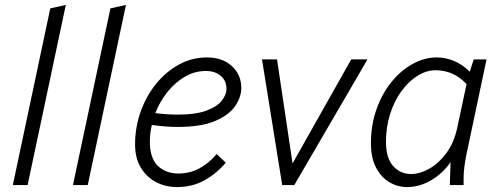

<svg xmlns="http://www.w3.org/2000/svg" viewBox="-20 -751 2034 779"><path d="M32 0 184 -717 247 -731 92 0Z M276 0 428 -717 491 -731 336 0Z M528 -165Q528 -234 550.5 -297.5Q573 -361 613 -410.5Q653 -460 706 -489Q759 -518 820 -518Q882 -518 920.5 -483Q959 -448 959 -394Q959 -357 934 -320.5Q909 -284 852.5 -260Q796 -236 701 -236Q677 -236 650.5 -238Q624 -240 596 -244Q588 -210 588 -176Q588 -109 620.5 -78Q653 -47 704 -47Q751 -47 790 -68.5Q829 -90 859 -126L896 -91Q860 -48 810.5 -20Q761 8 699 8Q651 8 612.5 -12.5Q574 -33 551 -71.5Q528 -110 528 -165ZM815 -463Q770 -463 730.5 -440Q691 -417 660 -378.5Q629 -340 610 -292Q660 -286 699 -286Q775 -286 818.5 -302.5Q862 -319 880.5 -343.5Q899 -368 899 -390Q899 -423 876 -443Q853 -463 815 -463Z M1043 -510H1104L1167 -88L1405 -510H1471L1174 0H1125Z M1485 -170Q1485 -244 1507.5 -307.5Q1530 -371 1568 -418Q1606 -465 1654 -491.5Q1702 -518 1752 -518Q1787 -518 1821.5 -504Q1856 -490 1886 -460L1902 -510H1954L1872 -122Q1867 -97 1864 -73.5Q1861 -50 1861 -25V0H1805L1808 -93Q1776 -47 1729 -19.5Q1682 8 1632 8Q1593 8 1559.5 -12Q1526 -32 1505.5 -71.5Q1485 -111 1485 -170ZM1546 -176Q1546 -110 1575 -77.5Q1604 -45 1648 -45Q1684 -45 1722.5 -67Q1761 -89 1791.5 -130.5Q1822 -172 1835 -232L1873 -410Q1844 -440 1813 -453Q1782 -466 1747 -466Q1710 -466 1674 -443.5Q1638 -421 1609 -381.5Q1580 -342 1563 -289Q1546 -236 1546 -176Z"/></svg>

Font: Radio Canada Light
Style: Italic
Weight: 300
Italic angle: -12°
Designer: Charles Daoud, Etienne Aubert Bonn, Alexandre Saumier Demers, Jacques Le Bailly
Foundry: Radio-Canada
Version: Version 2.104; ttfautohint (v1.8.4.7-5d5b);gftools[0.9.28.de